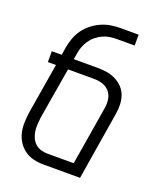

<svg xmlns="http://www.w3.org/2000/svg" viewBox="-136 -824 772 913"><g transform="rotate(20 250.0 -367.5)"><path d="M378 0H194Q167 0 142 -6Q117 -12 97 -26.5Q77 -41 63.5 -62Q50 -83 44.5 -108Q39 -133 40 -159.5Q41 -186 45 -213L87 -465H46V-520H96L102 -558Q106 -582 114.5 -606Q123 -630 138 -651.5Q153 -673 174 -689.5Q195 -706 218.5 -716.5Q242 -727 266.5 -731Q291 -735 315 -735H407V-680H315Q298 -680 280 -677Q262 -674 245 -666Q228 -658 213 -645.5Q198 -633 187.5 -617Q177 -601 170.5 -583.5Q164 -566 162 -549L157 -520H280Q304 -520 327 -516Q350 -512 370.5 -501.5Q391 -491 406.5 -474.5Q422 -458 429.5 -436.5Q437 -415 437.5 -391Q438 -367 434 -343ZM194 -55H326L375 -352Q379 -374 375.5 -396.5Q372 -419 358.5 -435Q345 -451 324 -458Q303 -465 280 -465H148L104 -204Q102 -186 101 -168.5Q100 -151 102.5 -134Q105 -117 112 -102Q119 -87 131 -76Q143 -65 159.5 -60Q176 -55 194 -55Z"/></g></svg>

Font: Iosevka Light
Style: Italic
Weight: 300
Italic angle: -9°
Monospace: yes
Designer: Belleve Invis
Foundry: Belleve Invis
Version: Version 32.5.0; ttfautohint (v1.8.4)